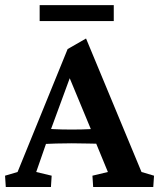

<svg xmlns="http://www.w3.org/2000/svg" viewBox="-24 -744 633 764"><path d="M-1 0 -3.9 -44.9 45.9 -59.6 245.1 -548.8 318.4 -590.8 539.1 -59.6 588.9 -44.9 585.9 0H346.7L343.8 -44.9L405.3 -59.6L350.6 -192.4L339.8 -224.6L239.3 -466.8L265.6 -465.8L177.7 -226.6L168 -197.3L120.1 -59.6L181.6 -44.9L178.7 0ZM147.5 -170.9V-232.4Q166 -231.4 192.9 -230Q219.7 -228.5 261.7 -228.5Q302.7 -228.5 330.6 -230Q358.4 -231.4 376 -232.4V-171.9Q352.5 -171.9 324.7 -172.9Q296.9 -173.8 261.7 -173.8Q226.6 -173.8 199.2 -172.9Q171.9 -171.9 147.5 -170.9ZM133.8 -723.6H428.7V-660.2H133.8Z"/></svg>

Font: Crimson Pro SemiBold
Style: Regular
Weight: 600
Designer: Jacques Le Bailly
Foundry: Baron von Fonthausen
Version: Version 1.003